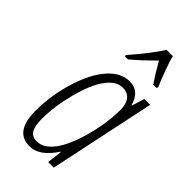

<svg xmlns="http://www.w3.org/2000/svg" viewBox="-241 -830 903 903"><g transform="rotate(45 210.0 -378.5)"><path d="M362.8 -606.9Q334 -649.9 301.8 -706.1Q237.3 -641.6 194.8 -606.9H172.9L174.8 -616.2Q252.9 -705.1 291.5 -767.1H333.5Q338.9 -742.2 356.7 -693.6Q374.5 -645 387.7 -616.2L385.7 -606.9ZM155.8 9.8Q58.1 9.8 58.1 -127.9Q58.1 -230 88.6 -330.1Q119.1 -430.2 167.7 -485.1Q216.3 -540 273.9 -540Q339.4 -540 358.9 -466.8H361.8L380.9 -529.8H419.9L308.1 0H271L279.8 -76.2H277.8Q222.2 9.8 155.8 9.8ZM165 -30.8Q209 -30.8 247.1 -81.5Q285.2 -132.3 311.5 -230Q337.9 -327.6 337.9 -414.1Q337.9 -454.6 320.6 -475.3Q303.2 -496.1 272 -496.1Q229 -496.1 192.4 -446.5Q155.8 -397 130.9 -301.3Q106 -205.6 106 -121.1Q106 -76.7 118.9 -53.7Q131.8 -30.8 165 -30.8Z"/></g></svg>

Font: TypoPRO Open Sans Condensed
Style: Italic
Weight: 300
Width: 3
Italic angle: -12°
Foundry: Ascender Corporation
Version: Version 1.10